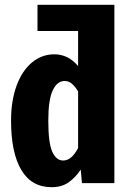

<svg xmlns="http://www.w3.org/2000/svg" viewBox="-20 -762 540 799"><path d="M456 0H321L316 -56Q293 -22 264.5 -2.5Q236 17 195 17Q111 17 68.5 -55Q26 -127 26 -260Q26 -343 49 -405.5Q72 -468 113 -502Q154 -536 206 -536Q264 -536 305 -487V-633H136V-742H456ZM305 -146V-382Q291 -404 278 -414.5Q265 -425 249 -425Q218 -425 199.5 -386Q181 -347 181 -260Q181 -167 197.5 -130.5Q214 -94 243 -94Q278 -94 305 -146Z"/></svg>

Font: Fira Sans Extra Condensed
Style: Bold
Weight: 700
Width: 1
Designer: Carrois Corporate & Edenspiekermann AG
Foundry: Carrois Corporate GbR & Edenspiekermann AG
Version: Version 4.203